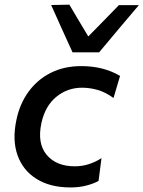

<svg xmlns="http://www.w3.org/2000/svg" viewBox="-20 -792 614 822"><path d="M282 10.5Q195 10.5 136.8 -25.8Q78.5 -62 55.2 -127Q32 -192 50 -277.5Q64 -346.5 101.8 -398.8Q139.5 -451 197 -480Q254.5 -509 328 -509Q423 -509 494 -467L466 -372.5Q430.5 -398 397.2 -407.2Q364 -416.5 331 -416.5Q269 -416.5 221.2 -377.5Q173.5 -338.5 157.5 -266Q138.5 -179 179.5 -129.5Q220.5 -80 300.5 -80Q331.5 -80 360.2 -89.2Q389 -98.5 414.5 -115L402 -17.5Q382 -6 350.5 2.2Q319 10.5 282 10.5ZM290.5 -568Q267.5 -618.5 244.5 -669.2Q221.5 -720 199 -770.5L277 -772Q297 -738 317.2 -704Q337.5 -670 358 -636Q391.5 -670 424 -703.2Q456.5 -736.5 489 -770H574.5Q531 -719 489 -669Q447 -619 404.5 -568Z"/></svg>

Font: Commissioner Medium
Style: Italic
Weight: 500
Italic angle: -12°
Designer: Kostas Bartsokas
Foundry: Kostas Bartsokas
Version: Version 1.000; ttfautohint (v1.8.3)